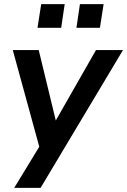

<svg xmlns="http://www.w3.org/2000/svg" viewBox="-20 -732 617 932"><path d="M49 180 186 -45 178 7 42 -489H168L260 -109H229L446 -489H577L177 180ZM351 -597 368 -712H483L465 -597ZM162 -597 180 -712H294L277 -597Z"/></svg>

Font: Nunito Sans 12pt ExtraLight
Style: Italic
Weight: 200
Italic angle: -9°
Designer: Vernon Adams
Foundry: Vernon Adams
Version: Version 3.101;gftools[0.9.27]